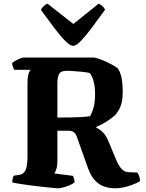

<svg xmlns="http://www.w3.org/2000/svg" viewBox="-20 -1014 784 1034"><path d="M291 0Q284 0 260 -2.5Q236 -5 203 -8.5Q170 -12 137 -16.5Q104 -21 79.5 -25Q55 -29 46 -32Q46 -42 48.5 -52.5Q51 -63 54 -68L83 -72Q99 -74 109 -85Q119 -96 123.5 -116.5Q128 -137 128 -168V-563Q128 -594 132 -610Q136 -626 140.5 -632Q145 -638 145 -638H57Q53 -643 49.5 -654Q46 -665 45 -674Q51 -680 63.5 -687Q76 -694 88.5 -699Q101 -704 106 -704H489Q508 -700 533.5 -689.5Q559 -679 582 -666.5Q605 -654 616 -644Q630 -621 635.5 -590Q641 -559 641 -524Q641 -487 636 -464.5Q631 -442 623.5 -428.5Q616 -415 608 -403Q597 -390 578 -376Q559 -362 538 -350Q517 -338 499 -331V-326Q522 -315 537.5 -298Q553 -281 568 -244L604 -157Q619 -122 632.5 -107Q646 -92 659 -89Q672 -86 685 -86L718 -85Q723 -82 728.5 -68.5Q734 -55 734 -38Q715 -27 690.5 -18Q666 -9 643 -4.5Q620 0 604 0Q543 0 508 -27.5Q473 -55 454 -108L394 -277Q389 -293 378.5 -301.5Q368 -310 347 -310H289V-145Q289 -121 283.5 -103.5Q278 -86 272 -80L373 -67Q375 -62 378 -53.5Q381 -45 382 -32Q367 -20 338.5 -10Q310 0 291 0ZM289 -381Q324 -381 355 -381.5Q386 -382 414 -383.5Q442 -385 465 -388Q474 -403 483 -431.5Q492 -460 492 -511Q492 -543 485 -572.5Q478 -602 463 -621Q446 -625 420 -627.5Q394 -630 371 -631.5Q348 -633 342 -633Q306 -633 297.5 -614.5Q289 -596 289 -565ZM374 -767Q358 -767 331.5 -793.5Q305 -820 272 -864Q239 -908 200 -961Q206 -972 215.5 -981.5Q225 -991 236 -994L375 -885L511 -994Q522 -990 532 -980.5Q542 -971 546 -962Q508 -909 474.5 -864.5Q441 -820 415.5 -793.5Q390 -767 374 -767Z"/></svg>

Font: Texturina 12pt ExtraBold
Style: Regular
Weight: 800
Designer: Guillermo Torres Carreño
Foundry: Omnibus-Type
Version: Version 1.002